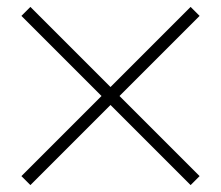

<svg xmlns="http://www.w3.org/2000/svg" viewBox="-20 -668 640 556"><path d="M532 -132 300 -364 68 -132 42 -158 274 -390 42 -622 68 -648 300 -416 532 -648 558 -622 326 -390 558 -158Z"/></svg>

Font: Tanohe Sans ExtraLight
Style: Regular
Weight: 250
Designer: Village Type and Design LLC & Cristiano Sobral
Foundry: Cooper Hewitt Smithsonian Design Museum
Version: Version 1.00;May 30, 2020;FontCreator 12.0.0.2522 64-bit; tt